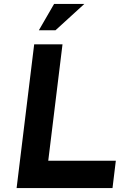

<svg xmlns="http://www.w3.org/2000/svg" viewBox="-20 -963 678 983"><path d="M155 -736H300L227 -140H573L556 0H65ZM412 -943 264 -808H179L257 -943Z"/></svg>

Font: Josefin Sans Thin
Style: Bold Italic
Weight: 700
Italic angle: -7°
Version: Version 2.000